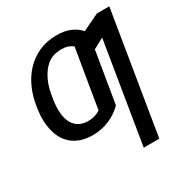

<svg xmlns="http://www.w3.org/2000/svg" viewBox="-174 -690 988 1031"><g transform="rotate(-30 320.5 -174.5)"><path d="M31.2 -254.3 34.1 -274.1Q42.3 -330.6 64.5 -381Q86.6 -431.5 122.3 -469.6Q158 -507.8 207 -530.2Q256 -552.6 317.5 -552.6Q366.5 -552.6 401.8 -537.6Q437.1 -522.7 460.6 -495.7L564.6 -545.5H641.3L518.5 204.5H421.9L524.1 -419L458.8 -384.2L406.2 -66.8Q389.2 -49.7 368.8 -35.7Q348.4 -21.7 324.9 -11.5Q301.5 -1.4 275.2 4.3Q248.9 9.9 220.2 9.9Q186.1 9.9 156.4 1.8Q126.8 -6.4 103.3 -23.1Q79.9 -39.8 63 -65Q46.2 -90.2 37.3 -123.9Q29.1 -155.2 27.7 -187.5Q26.3 -219.8 31.2 -254.3ZM237.2 -68.2Q259.6 -68.2 277.5 -74Q295.5 -79.9 311.8 -89.5L340.9 -265.6L372.2 -451.7Q360.1 -462.4 342.7 -468.4Q325.3 -474.4 301.8 -474.4Q248.6 -474.4 213.8 -446Q196.4 -431.8 182.9 -413Q169.4 -394.2 159.3 -372.2Q149.1 -350.1 142.6 -325.3Q136 -300.4 132.1 -274.1L129.3 -254.3Q122.9 -209.9 127 -175.2Q131 -140.6 144.9 -116.8Q158.7 -93 182 -80.6Q205.3 -68.2 237.2 -68.2Z"/></g></svg>

Font: Inter P
Style: Italic
Weight: 400
Italic angle: -9.40001°
Designer: Rasmus Andersson
Foundry: rsms
Version: Version 3.018;git-588b23468